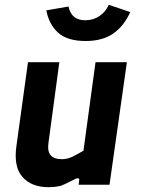

<svg xmlns="http://www.w3.org/2000/svg" viewBox="-20 -766 584 796"><path d="M181 10Q111 10 73.5 -32Q36 -74 48 -160L96 -508H226L181 -174Q176 -139 190 -122.5Q204 -106 237 -106Q248 -106 260.5 -109Q273 -112 289 -120.5Q305 -129 326 -141L376 -508H506L434 0H306L308 -18Q310 -25 305 -26.5Q300 -28 294 -25Q278 -17 263 -9.5Q248 -2 233 4Q221 7 208 8.5Q195 10 181 10ZM335 -596Q259 -596 221 -630.5Q183 -665 172 -723L264 -739Q270 -710 287.5 -696Q305 -682 333 -682Q367 -682 392.5 -699.5Q418 -717 431 -746L520 -716Q494 -658 449.5 -627Q405 -596 335 -596Z"/></svg>

Font: Finlandica SemiBold
Style: Italic
Weight: 600
Italic angle: -8°
Designer: Niklas Ekholm, Juho Hiilivirta, Jaakko Suomalainen
Foundry: Helsinki Type Studio
Version: Version 1.063